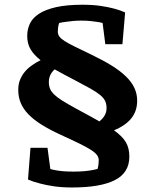

<svg xmlns="http://www.w3.org/2000/svg" viewBox="-20 -745 630 827"><path d="M370.6 -511.2Q422.4 -486.3 460 -463.1Q497.6 -439.9 522.2 -416Q546.9 -392.1 558.8 -366.5Q570.8 -340.8 570.8 -311.5Q570.8 -287.1 563.7 -267.6Q556.6 -248 543.5 -232.7Q530.3 -217.3 512 -205.1Q493.7 -192.9 471.2 -183.6Q488.8 -170.9 501.2 -158.7Q513.7 -146.5 521.7 -133.1Q529.8 -119.6 533.4 -104.2Q537.1 -88.9 537.1 -70.3Q537.1 -1 474.9 30.8Q412.6 62.5 290.5 62.5Q246.6 62.5 211.9 57.4Q177.2 52.2 152.3 45.4Q123 38.1 100.6 28.3L111.3 -108.4H184.6L196.8 -17.1Q207.5 -13.7 222.7 -11.2Q235.4 -8.8 254.2 -7.3Q272.9 -5.9 297.9 -5.9Q322.8 -5.9 341.8 -7.6Q360.8 -9.3 374 -11.7Q389.6 -14.2 400.4 -17.6Q401.4 -22.5 402.8 -28.3Q403.8 -33.7 404.5 -40.3Q405.3 -46.9 405.3 -55.2Q405.3 -67.4 397 -78.1Q388.7 -88.9 369.1 -101.1Q349.6 -113.3 317.9 -128.7Q286.1 -144 239.3 -165.5Q193.4 -186.5 159.4 -207.8Q125.5 -229 103 -252Q80.6 -274.9 69.6 -300.8Q58.6 -326.7 58.6 -357.9Q58.6 -381.3 65.9 -400.1Q73.2 -418.9 85.9 -434.6Q98.6 -450.2 116.5 -462.9Q134.3 -475.6 154.8 -485.8Q126 -508.3 111.6 -532.7Q97.2 -557.1 97.2 -590.3Q97.2 -618.2 108.6 -642.8Q120.1 -667.5 147.7 -685.5Q175.3 -703.6 221.2 -714.1Q267.1 -724.6 335.4 -724.6Q379.9 -724.6 413.8 -719.5Q447.8 -714.4 471.2 -708Q498.5 -700.7 519 -691.4L507.3 -554.7H433.6L421.9 -646Q411.1 -648.9 397.5 -650.9Q385.7 -652.8 368.7 -654.5Q351.6 -656.2 329.6 -656.2Q310.5 -656.2 293.5 -654.5Q276.4 -652.8 263.2 -650.9Q247.6 -648.9 234.9 -646Q233.4 -641.6 231.9 -636.2Q231 -631.3 230 -624.5Q229 -617.7 229 -608.9Q229 -597.2 235.8 -587.6Q242.7 -578.1 258.8 -567.9Q274.9 -557.6 302.2 -544.2Q329.6 -530.8 370.6 -511.2ZM306.6 -277.8Q336.4 -261.7 361.6 -248Q386.7 -234.4 408.2 -222.2Q422.9 -233.9 430.9 -248Q439 -262.2 439 -279.3Q439 -297.4 432.6 -310.5Q426.3 -323.7 410.6 -336.4Q395 -349.1 368.9 -363.8Q342.8 -378.4 303.7 -398.9Q278.8 -412.1 256.8 -423.6Q234.9 -435.1 215.3 -446.3Q202.1 -434.1 196.3 -420.7Q190.4 -407.2 190.4 -391.6Q190.4 -375.5 195.6 -362.8Q200.7 -350.1 213.9 -337.4Q227.1 -324.7 249.5 -310.8Q272 -296.9 306.6 -277.8Z"/></svg>

Font: Noticia Text
Style: Bold
Weight: 700
Designer: JM Sole
Foundry: JM Sole
Version: Version 1.003